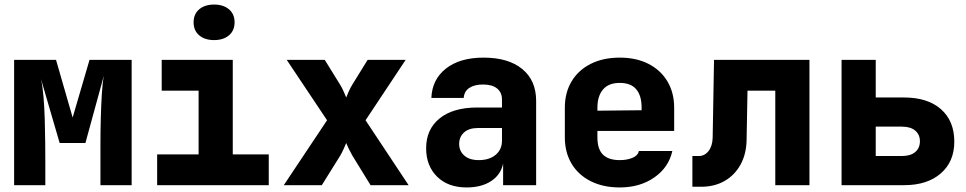

<svg xmlns="http://www.w3.org/2000/svg" viewBox="-20 -813 4240 843"><path d="M42 0V-550H226L299 -297L373 -550H558V0H421V-100Q421 -133 421 -184Q421 -235 422.5 -291.5Q424 -348 427 -398.5Q430 -449 436 -481L355 -185H242L160 -466Q167 -435 171 -388Q175 -341 176.5 -288Q178 -235 178.5 -185.5Q179 -136 179 -100V0Z M670 0V-135H852V-415H690V-550H1002V-135H1160V0ZM920 -637Q879 -637 854.5 -658Q830 -679 830 -715Q830 -751 854.5 -772Q879 -793 920 -793Q961 -793 985.5 -772Q1010 -751 1010 -715Q1010 -679 985.5 -658Q961 -637 920 -637Z M1226 0 1416 -285 1239 -550H1406L1474 -440Q1482 -427 1489 -411Q1496 -395 1500 -385Q1504 -395 1511 -411Q1518 -427 1526 -440L1594 -550H1761L1585 -285L1774 0H1607L1527 -130Q1519 -144 1511.5 -159.5Q1504 -175 1500 -185Q1496 -175 1489 -159.5Q1482 -144 1474 -130L1393 0Z M2029 10Q1947 10 1899 -37.5Q1851 -85 1851 -162Q1851 -245 1910 -293Q1969 -341 2076 -341H2184V-376Q2184 -407 2162.5 -424.5Q2141 -442 2101 -442Q2063 -442 2040.5 -427Q2018 -412 2016 -383H1874Q1877 -464 1938 -512Q1999 -560 2103 -560Q2212 -560 2273 -510Q2334 -460 2334 -370V0H2189V-95Q2179 -46 2136.5 -18Q2094 10 2029 10ZM2082 -110Q2129 -110 2156.5 -133.5Q2184 -157 2184 -195V-251H2079Q2039 -251 2017.5 -231.5Q1996 -212 1996 -181Q1996 -150 2018.5 -130Q2041 -110 2082 -110Z M2701 10Q2628 10 2573.5 -17.5Q2519 -45 2489.5 -94.5Q2460 -144 2460 -210V-340Q2460 -406 2489.5 -455.5Q2519 -505 2573.5 -532.5Q2628 -560 2701 -560Q2774 -560 2827.5 -532.5Q2881 -505 2910.5 -455.5Q2940 -406 2940 -340V-238H2603V-210Q2603 -158 2627.5 -134Q2652 -110 2701 -110Q2733 -110 2757 -120Q2781 -130 2785 -150H2932Q2916 -78 2853 -34Q2790 10 2701 10ZM2603 -340V-327L2797 -329V-342Q2797 -393 2773.5 -421Q2750 -449 2701 -449Q2652 -449 2627.5 -420Q2603 -391 2603 -340Z M3020 7V-128H3048Q3074 -128 3091 -150Q3108 -172 3109 -208L3115 -550H3534V0H3384V-415H3262L3258 -198Q3257 -137 3231.5 -90.5Q3206 -44 3161.5 -18.5Q3117 7 3058 7Z M3675 0V-550H3825V-385H3949Q4053 -385 4111.5 -333.5Q4170 -282 4170 -191Q4170 -103 4110.5 -51.5Q4051 0 3950 0ZM3825 -128H3940Q3978 -128 3998.5 -145.5Q4019 -163 4019 -193Q4019 -222 3998.5 -239.5Q3978 -257 3940 -257H3825Z"/></svg>

Font: JetBrains Mono NL ExtraBold
Style: Regular
Weight: 800
Designer: Philipp Nurullin, Konstantin Bulenkov
Foundry: JetBrains
Version: Version 2.304; ttfautohint (v1.8.4.7-5d5b)